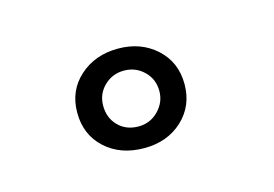

<svg xmlns="http://www.w3.org/2000/svg" viewBox="-38 -749 372 261"><g transform="rotate(-15 148.5 -618.0)"><path d="M140 -687.5Q172 -687.5 193.5 -668Q215 -648.5 215 -617.5Q215 -587 193.8 -567.2Q172.5 -547.5 140 -547.5Q106.5 -547.5 85.2 -567Q64 -586.5 64 -617.5Q64 -648.5 85.8 -668Q107.5 -687.5 140 -687.5ZM100.5 -617.5Q100.5 -600.5 111.5 -589.2Q122.5 -578 140 -578Q156.5 -578 168 -589.8Q179.5 -601.5 179.5 -617.5Q179.5 -634 168 -645.2Q156.5 -656.5 140 -656.5Q123.5 -656.5 112 -645.2Q100.5 -634 100.5 -617.5Z"/></g></svg>

Font: League Spartan
Style: Regular
Weight: 350
Foundry: The League of Moveable Type
Version: Version 2.002